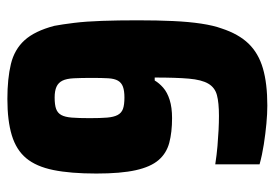

<svg xmlns="http://www.w3.org/2000/svg" viewBox="-132 -604 744 520"><g transform="rotate(90 240.0 -344.0)"><path d="M248 8Q193 8 153.5 -1.5Q114 -11 89 -38.5Q64 -66 50 -119Q46 -140 42 -172.5Q38 -205 36.5 -248.5Q35 -292 35 -345Q35 -398 37 -441Q39 -484 44 -517Q49 -550 57 -572Q72 -618 98 -645Q124 -672 165 -684Q206 -696 266 -696Q288 -696 315 -693.5Q342 -691 371 -686.5Q400 -682 425 -675V-555Q399 -559 375.5 -561Q352 -563 331.5 -564Q311 -565 294 -565Q258 -565 237.5 -559.5Q217 -554 206.5 -536Q196 -518 193 -483.5Q190 -449 190 -391H198Q205 -403 217.5 -414Q230 -425 250.5 -431.5Q271 -438 300 -438Q338 -438 366.5 -430.5Q395 -423 413.5 -401.5Q432 -380 441 -339.5Q450 -299 450 -233Q450 -163 440.5 -116.5Q431 -70 408.5 -43Q386 -16 346.5 -4Q307 8 248 8ZM244 -120Q264 -120 275 -124Q286 -128 291.5 -138Q297 -148 298.5 -166.5Q300 -185 300 -215Q300 -244 298.5 -262Q297 -280 291.5 -290.5Q286 -301 275 -305Q264 -309 244 -309Q226 -309 215 -305Q204 -301 198.5 -291.5Q193 -282 192 -265Q191 -248 191 -221Q191 -192 192 -172Q193 -152 198.5 -141Q204 -130 215 -125Q226 -120 244 -120Z"/></g></svg>

Font: Saira Condensed ExtraBold
Style: Regular
Weight: 800
Width: 3
Designer: Hector Gatti with collaboration of the Omnibus-Type team
Foundry: Omnibus-Type
Version: Version 1.101